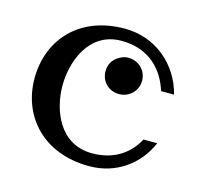

<svg xmlns="http://www.w3.org/2000/svg" viewBox="-80 -583 727 685"><g transform="rotate(15 283.0 -240.5)"><path d="M467 -129C439 -76 386 -34 302 -34C182 -34 138 -150 138 -240C138 -330 181 -449 301 -449C405 -449 461 -384 483 -312H531C504 -417 416 -494 301 -494C131 -494 35 -380 35 -240C35 -100 134 13 304 13C404 13 482 -45 518 -129ZM408 -330C408 -368 378 -397 340 -397C331 -397 322 -395 314 -391C292 -381 273 -362 273 -330C273 -292 302 -263 340 -263C378 -263 408 -292 408 -330Z"/></g></svg>

Font: Veleka
Style: Regular
Weight: 400
Designer: Stefan Peev, Context Ltd, 2016; SIL International, 1997-2014.
Foundry: Stefan Peev, Context Ltd, 2016
Version: Version 1.000